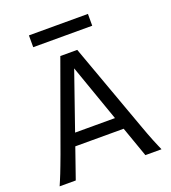

<svg xmlns="http://www.w3.org/2000/svg" viewBox="-157 -1004 995 1120"><g transform="rotate(-20 340.5 -444.5)"><path d="M334.5 -617.7 211.4 -263.7H459ZM19.5 0Q25.9 -14.6 32.7 -30.8Q39.6 -46.9 47.6 -67.1Q55.7 -87.4 65.4 -113.3Q75.2 -139.2 87.9 -173.3L283.2 -712.9H388.2L583.5 -173.3Q595.7 -139.2 605.5 -113.3Q615.2 -87.4 623.5 -67.1Q631.8 -46.9 638.7 -30.8Q645.5 -14.6 651.9 0H551.8L485.4 -188H185.1L119.6 0ZM152.3 -888.7H518.6V-815.4H152.3Z"/></g></svg>

Font: Andika Compact
Style: Regular
Weight: 400
Designer: Victor Gaultney, Annie Olsen, Julie Remington, Don Collingsworth, Eric Hays, Becca Hirsbrunner
Foundry: SIL International
Version: Version 5.000 ; LnSpcTght